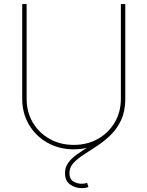

<svg xmlns="http://www.w3.org/2000/svg" viewBox="-20 -748 749 975"><path d="M354.5 10.3Q280.3 10.3 220.9 -23.2Q161.6 -56.6 127.2 -114.7Q92.8 -172.9 92.8 -246.6V-727.5H115.2V-246.6Q115.2 -179.2 146.5 -126.2Q177.7 -73.2 231.9 -42.7Q286.1 -12.2 354.5 -12.2Q423.3 -12.2 477.3 -42.7Q531.2 -73.2 562.5 -126.2Q593.8 -179.2 593.8 -246.6V-727.5H616.2V-246.6Q616.2 -172.9 582 -114.7Q547.9 -56.6 488.5 -23.2Q429.2 10.3 354.5 10.3ZM395.5 207.5Q361.8 207.5 335.9 188.7Q310.1 169.9 310.1 131.8Q310.1 102.1 325.7 79.8Q341.3 57.6 367.2 38.8Q393.1 20 424.1 1.2Q455.1 -17.6 486.1 -39.6Q517.1 -61.5 543 -89.8Q568.8 -118.2 584.5 -156.5Q600.1 -194.8 600.1 -246.6H616.2Q616.2 -184.1 595.7 -139.6Q575.2 -95.2 543 -63.5Q510.7 -31.7 474.4 -7.8Q438 16.1 405.8 36.9Q373.5 57.6 353 79.8Q332.5 102.1 332.5 131.8Q332.5 160.2 351.6 172.6Q370.6 185.1 395.5 185.1Q403.3 185.1 409.9 183.8Q416.5 182.6 422.4 180.7L429.2 201.7Q421.4 204.6 413.1 206.1Q404.8 207.5 395.5 207.5Z"/></svg>

Font: Inter 17pt Thin
Style: Regular
Weight: 250
Version: Version 4.001;git-66647c0bb